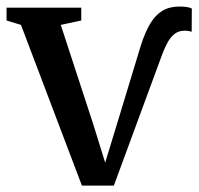

<svg xmlns="http://www.w3.org/2000/svg" viewBox="-26 -561 606 586"><path d="M224 5.5 38 -485 -6 -498.5V-537.5H222V-498.5L159.5 -485L259.5 -179L295 -64.5L331.5 -184L403.5 -421Q416.5 -462 432.2 -488.5Q448 -515 469.5 -528Q491 -541 521 -541Q537.5 -541 546 -539.2Q554.5 -537.5 559.5 -535L559 -464Q553 -466 545 -467Q537 -468 528 -466.5Q514.5 -464.5 504 -455.2Q493.5 -446 485 -430.5Q476.5 -415 468.5 -393.5L321.5 5.5Z"/></svg>

Font: Merriweather 60pt Medium
Style: Regular
Weight: 500
Version: Version 2.100